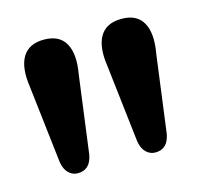

<svg xmlns="http://www.w3.org/2000/svg" viewBox="-63 -847 502 481"><g transform="rotate(-15 188.0 -607.0)"><path d="M285 -434Q271.5 -434 261.2 -444Q251 -454 248 -473.5L225 -672.5Q217 -724.5 233.2 -752Q249.5 -779.5 289 -779.5Q329 -779.5 344.5 -751.5Q360 -723.5 351 -673L324.5 -472.5Q318 -434 285 -434ZM84 -434Q70.5 -434 60.2 -444Q50 -454 47 -473.5L24 -672.5Q16 -724.5 32.2 -752Q48.5 -779.5 88 -779.5Q128 -779.5 143.5 -751.5Q159 -723.5 150 -673L123.5 -472.5Q117 -434 84 -434Z"/></g></svg>

Font: Fraunces 9pt S100 SemiBold
Style: Regular
Weight: 600
Version: Version 1.000; ttfautohint (v1.8.3)